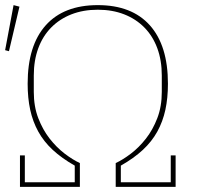

<svg xmlns="http://www.w3.org/2000/svg" viewBox="-32 -730 773 750"><path d="M-12 -534 21 -710 44 -704 3 -530ZM46 -123H65V-18H260V-83Q209 -112 174 -144.5Q139 -177 117.5 -216Q96 -255 86 -301Q76 -347 76 -403Q76 -552 146.5 -631Q217 -710 350 -710Q483 -710 553.5 -631Q624 -552 624 -403Q624 -347 614 -301Q604 -255 582.5 -216Q561 -177 526 -144.5Q491 -112 440 -83V-18H635V-123H654V0H420V-93Q448 -106 479.5 -130Q511 -154 538 -188.5Q565 -223 582.5 -268.5Q600 -314 600 -371V-435Q600 -494 582.5 -541.5Q565 -589 532 -622.5Q499 -656 453 -674Q407 -692 350 -692Q293 -692 247 -674Q201 -656 168 -622.5Q135 -589 117.5 -541.5Q100 -494 100 -435V-371Q100 -314 117.5 -268.5Q135 -223 162 -188.5Q189 -154 220.5 -130Q252 -106 280 -93V0H46Z"/></svg>

Font: IBM Plex Serif Thin
Style: Regular
Weight: 100
Designer: Mike Abbink, Paul van der Laan, Pieter van Rosmalen
Foundry: Bold Monday
Version: Version 3.001